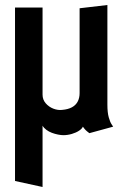

<svg xmlns="http://www.w3.org/2000/svg" viewBox="-20 -531 505 767"><path d="M409 -113V-511L298 -498V-159Q298 -140 290.5 -125.5Q283 -111 267.5 -102.5Q252 -94 228 -92Q211 -90 193 -97Q175 -104 162.5 -118.5Q150 -133 150 -153V-501H40V192L150 216V-29Q155 -20 165 -12.5Q175 -5 187 -0.5Q199 4 211.5 6.5Q224 9 233 9Q250 9 267 4Q284 -1 296 -9Q308 -17 311 -25Q313 -22 317.5 -16.5Q322 -11 327.5 -6.5Q333 -2 337 1L432 -25Q431 -27 425.5 -35Q420 -43 414.5 -62Q409 -81 409 -113Z"/></svg>

Font: Advent Pro
Style: Bold
Weight: 700
Designer: VivaRado, Andreas Kalpakidis
Foundry: VivaRado, Andreas Kalpakidis
Version: Version 3.000